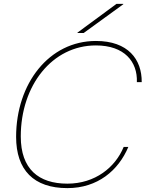

<svg xmlns="http://www.w3.org/2000/svg" viewBox="-20 -955 750 989"><path d="M474 -744C233 -744 63 -525 63 -250C63 -79 154 14 327 14C483 14 590 -77 641 -198H617C574 -93 470 -9 327 -9C179 -9 87 -84 87 -252C87 -515 249 -721 474 -721C621 -721 689 -637 685 -532H710C711 -649 640 -744 474 -744ZM379 -785H411L615 -933V-935H580L379 -787Z"/></svg>

Font: Nacelle Thin
Style: Italic
Weight: 100
Italic angle: -12°
Designer: Sora Sagano
Foundry: Sora Sagano
Version: Version 1.000;FEAKit 1.0